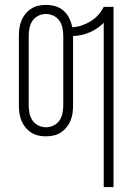

<svg xmlns="http://www.w3.org/2000/svg" viewBox="-20 -548 540 783"><path d="M403 215V-455Q378 -430 345.5 -416Q313 -402 278 -401V-120Q278 -104 276 -88Q274 -72 268 -57Q262 -42 252 -29.5Q242 -17 228.5 -8Q215 1 199 4.5Q183 8 167 8Q151 8 135.5 4.5Q120 1 106.5 -8Q93 -17 83 -29.5Q73 -42 67 -57Q61 -72 59 -88Q57 -104 57 -120V-400Q57 -416 59 -432Q61 -448 67 -463Q73 -478 83 -490.5Q93 -503 106.5 -512Q120 -521 135.5 -524.5Q151 -528 167 -528Q187 -528 206 -522.5Q225 -517 239.5 -504Q254 -491 262.5 -473.5Q271 -456 275 -437Q295 -438 314 -444.5Q333 -451 350 -461.5Q367 -472 380.5 -487Q394 -502 403 -520H443V215ZM167 -29Q184 -29 199 -36.5Q214 -44 223 -57.5Q232 -71 235 -87.5Q238 -104 238 -120V-400Q238 -416 235 -432.5Q232 -449 223 -462.5Q214 -476 199 -483.5Q184 -491 167 -491Q151 -491 136 -483.5Q121 -476 112 -462.5Q103 -449 100 -432.5Q97 -416 97 -400V-120Q97 -104 100 -87.5Q103 -71 112 -57.5Q121 -44 136 -36.5Q151 -29 167 -29Z"/></svg>

Font: Iosevka SS04 Extralight
Style: Regular
Weight: 200
Monospace: yes
Designer: Belleve Invis
Foundry: Belleve Invis
Version: Version 19.0.0; ttfautohint (v1.8.4)